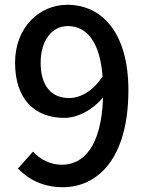

<svg xmlns="http://www.w3.org/2000/svg" viewBox="-20 -748 610 803"><path d="M150 -486C150 -582 200 -639 263 -639C343 -639 398 -573 409 -428C367 -365 315 -338 269 -338C192 -338 150 -392 150 -486ZM43 -486C43 -332 126 -255 249 -255C305 -255 368 -288 411 -341C404 -131 327 -59 238 -59C192 -59 147 -81 118 -114L55 -43C98 1 158 35 243 35C385 35 517 -81 517 -371C517 -615 403 -728 262 -728C143 -728 43 -632 43 -486Z"/></svg>

Font: コーポレート・ロゴ ver3 Medium
Style: Regular
Weight: 500
Designer: [KANA_main] LOGOTYPE.JP [Source Han Sans] Ryoko NISHIZUKA 西塚涼子 (kana, bopomofo & ideographs); Paul D. Hunt (Latin, Greek
Version: Version 12.001;FEAKit 1.0